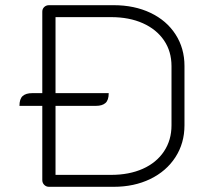

<svg xmlns="http://www.w3.org/2000/svg" viewBox="-20 -720 807 740"><path d="M691 -466V-237Q691 -168 656 -114Q621 -60 559 -30Q497 0 418 0H169Q158 0 150.5 -7.5Q143 -15 143 -26V-312H55Q55 -339 67.5 -350Q80 -361 104 -361H143V-675Q143 -686 150.5 -693Q158 -700 169 -700H418Q498 -700 560 -670.5Q622 -641 656.5 -587.5Q691 -534 691 -466ZM641 -465Q641 -522 612 -564.5Q583 -607 530.5 -630.5Q478 -654 408 -654H194V-361H399Q399 -334 386.5 -323Q374 -312 350 -312H194V-46H408Q478 -46 530.5 -69.5Q583 -93 612 -136.5Q641 -180 641 -237Z"/></svg>

Font: K2D Thin
Style: Regular
Weight: 100
Designer: Katatrad Aksorn Co.,Ltd.
Foundry: Cadson Demak Co.,Ltd.
Version: Version 1.000; ttfautohint (v1.6)